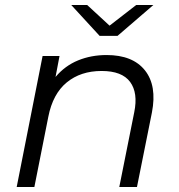

<svg xmlns="http://www.w3.org/2000/svg" viewBox="-20 -751 717 771"><path d="M408 -530Q513 -530 562 -468.5Q611 -407 590 -299L530 0H459L519 -300Q535 -378 502.5 -422Q470 -466 388 -466Q304 -466 248 -420Q192 -374 174 -282L118 0H47L151 -526H219L203 -442Q241 -487 293.5 -508.5Q346 -530 408 -530ZM380 -607 266 -731H330L420 -648L527 -731H596L452 -607Z"/></svg>

Font: Montserrat
Style: Italic
Weight: 400
Italic angle: -11.3°
Designer: Julieta Ulanovsky
Foundry: Julieta Ulanovsky
Version: Version 9.000; ttfautohint (v1.8.4.7-5d5b)